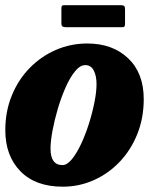

<svg xmlns="http://www.w3.org/2000/svg" viewBox="-22 -694 592 724"><path d="M-2 -203Q-2 -274.5 22.8 -334.5Q47.5 -394.5 90.5 -438.2Q133.5 -482 189.2 -506Q245 -530 307 -530Q402.5 -530 461.2 -474.2Q520 -418.5 520 -320.5Q520 -249 495.8 -188.5Q471.5 -128 429 -83.5Q386.5 -39 331.2 -14.5Q276 10 214.5 10Q112 10 55 -48.2Q-2 -106.5 -2 -203ZM168.5 -133.5Q168.5 -71.5 213.5 -71.5Q231 -71.5 249 -93.5Q267 -115.5 283.8 -151.2Q300.5 -187 313.5 -228.2Q326.5 -269.5 334.2 -308.8Q342 -348 342 -376.5Q342 -408 331.5 -428.2Q321 -448.5 299.5 -448.5Q280 -448.5 261 -425.2Q242 -402 225.5 -364.8Q209 -327.5 196.2 -284.5Q183.5 -241.5 176 -201.5Q168.5 -161.5 168.5 -133.5ZM209.5 -607.5V-661Q209.5 -668 211.2 -671.2Q213 -674.5 219.5 -674.5H432.5Q442 -674.5 445.8 -671.8Q449.5 -669 449.5 -659V-606.5Q449.5 -599 448 -595.2Q446.5 -591.5 438.5 -591.5H227Q217.5 -591.5 213.5 -594.2Q209.5 -597 209.5 -607.5Z"/></svg>

Font: Besley* Narrow Heavy
Style: Italic
Weight: 800
Width: 4
Italic angle: -13°
Designer: Owen Earl
Foundry: indestructible type*
Version: Version 3.000; ttfautohint (v1.8.3)